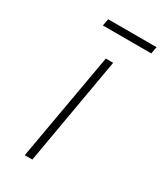

<svg xmlns="http://www.w3.org/2000/svg" viewBox="-169 -723 672 790"><g transform="rotate(30 167.0 -328.0)"><path d="M86 0 176 -511H211L122 0ZM97.5 -623 103.5 -656H333.5L327.5 -623Z"/></g></svg>

Font: Overpass Thin
Style: Italic
Weight: 250
Italic angle: -10°
Designer: Delve Withrington, Dave Bailey, Thomas Jockin
Foundry: Delve Fonts LLC
Version: Version 4.000